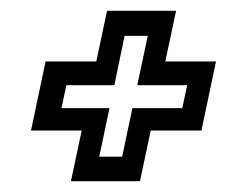

<svg xmlns="http://www.w3.org/2000/svg" viewBox="-20 -480 458 356"><path d="M111.5 -144 131.5 -238H37.5L64.5 -366H158.5L178.5 -460H306.5L286.5 -366H380.5L353.5 -238H259.5L239.5 -144ZM164 -189.5H206.5L225.5 -279.5H318L327 -322H234.5L254 -413.5H211L192 -322H103L94 -279.5H183Z"/></svg>

Font: Tourney Medium
Style: Italic
Weight: 500
Italic angle: -12°
Version: Version 1.015